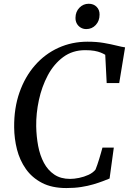

<svg xmlns="http://www.w3.org/2000/svg" viewBox="-20 -968 670 997"><path d="M324.5 8.5Q249.5 8.5 197.8 -18.5Q146 -45.5 114.2 -90.8Q82.5 -136 68.2 -192Q54 -248 53.5 -306.5Q52.5 -406.5 81.2 -488.2Q110 -570 161.8 -629Q213.5 -688 283.5 -719.8Q353.5 -751.5 434.5 -751.5Q481.5 -751.5 519 -745Q556.5 -738.5 584.2 -731.5Q612 -724.5 629.5 -722L599 -536.5H534L526.5 -683.5Q516.5 -689.5 503 -695Q489.5 -700.5 470 -704Q450.5 -707.5 422.5 -707.5Q356.5 -707.5 308 -671.5Q259.5 -635.5 228.2 -576.8Q197 -518 182 -448.5Q167 -379 168 -312Q169 -259 178.2 -210Q187.5 -161 208 -122.5Q228.5 -84 262 -61.5Q295.5 -39 344 -39Q364.5 -39 390.5 -44.2Q416.5 -49.5 439.8 -60.2Q463 -71 476 -87.5Q480.5 -99 485.5 -113Q490.5 -127 495 -142.2Q499.5 -157.5 504 -172.8Q508.5 -188 512 -201.5H571L549 -41Q534.5 -35 513.5 -27Q492.5 -19 464.8 -10.8Q437 -2.5 402 3Q367 8.5 324.5 8.5ZM428 -817Q412 -817 399 -824.8Q386 -832.5 378.8 -845.8Q371.5 -859 372 -876.5Q372.5 -907.5 392.5 -928Q412.5 -948.5 440.5 -948.5Q466 -948.5 481.8 -932.5Q497.5 -916.5 497 -892Q497 -859.5 477.2 -838.2Q457.5 -817 428 -817Z"/></svg>

Font: Merriweather 60pt
Style: Italic
Weight: 400
Italic angle: -7.8°
Version: Version 2.101